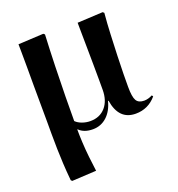

<svg xmlns="http://www.w3.org/2000/svg" viewBox="-134 -632 893 964"><g transform="rotate(-20 312.5 -150.0)"><path d="M88 222 82 216Q77 163 75 123Q73 83 72 46Q71 9 71 -36Q71 -61 71 -102.5Q71 -144 70.5 -194Q70 -244 70 -295.5Q70 -347 70 -392.5Q70 -438 69.5 -470.5Q69 -503 69 -515L204 -522L211 -516Q207 -435 204.5 -349Q202 -263 201 -186.5Q200 -110 200 -57Q213 -44 234 -36.5Q255 -29 277 -29Q328 -29 358 -63.5Q388 -98 388 -156Q388 -172 388 -208Q388 -244 387.5 -289Q387 -334 386.5 -379.5Q386 -425 385.5 -461.5Q385 -498 385 -515L521 -522L528 -516Q523 -461 520.5 -403Q518 -345 516 -291.5Q514 -238 513.5 -195Q513 -152 513 -126Q513 -72 524.5 -52.5Q536 -33 566 -33Q576 -33 587.5 -36Q599 -39 610 -45L615 -38Q571 14 504 14Q414 14 397 -94H394Q381 -43 349.5 -14.5Q318 14 275 14Q228 14 202 -12H200Q200 17 202 56.5Q204 96 208.5 137.5Q213 179 218 215Z"/></g></svg>

Font: Literata 72pt SemiBold
Style: Regular
Weight: 600
Designer: Latin by Veronika Burian and Jose Scaglione. Greek by Irene Vlachou. Cyrillic by Vera Evstafieva.
Foundry: TypeTogether
Version: Version 3.002